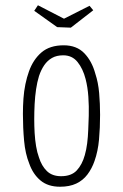

<svg xmlns="http://www.w3.org/2000/svg" viewBox="-20 -699 467 729"><path d="M208 10Q162 10 133.5 -14Q105 -38 91 -78Q76 -115 71.5 -164.5Q67 -214 67 -266Q67 -296 69 -324.5Q71 -353 76.5 -379.5Q82 -406 90 -428Q106 -473 137.5 -500Q169 -527 222 -527Q271 -527 300 -497Q329 -467 342 -419Q353 -386 356.5 -345.5Q360 -305 360 -263Q360 -214 356 -169.5Q352 -125 339 -88Q329 -59 312 -36.5Q295 -14 269.5 -2Q244 10 208 10ZM212 -30Q251 -30 271.5 -52Q292 -74 302 -110Q308 -131 311 -155Q314 -179 315 -205.5Q316 -232 317 -259Q318 -295 315.5 -331.5Q313 -368 305 -399Q295 -438 274.5 -463.5Q254 -489 220 -489Q195 -489 177.5 -479Q160 -469 148 -451.5Q136 -434 128 -410Q121 -387 117 -360Q113 -333 111.5 -304Q110 -275 110 -246Q110 -220 111.5 -194Q113 -168 117 -144Q121 -120 128 -101Q138 -69 158 -49.5Q178 -30 212 -30ZM249 -594 197 -596 110 -658 124 -679 223 -628 320 -677 334 -660Z"/></svg>

Font: Truculenta ExtraLight
Style: Regular
Weight: 250
Version: Version 1.002